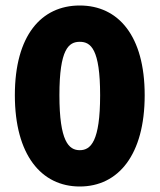

<svg xmlns="http://www.w3.org/2000/svg" viewBox="-20 -666 580 698"><path d="M270 12C410 12 506 -103 506 -320C506 -536 410 -646 270 -646C130 -646 34 -537 34 -320C34 -103 130 12 270 12ZM270 -120C230 -120 196 -152 196 -320C196 -488 230 -514 270 -514C310 -514 344 -488 344 -320C344 -152 310 -120 270 -120Z"/></svg>

Font: Source Sans Pro Black
Style: Regular
Weight: 900
Designer: Paul D. Hunt
Foundry: Adobe Systems Incorporated
Version: Version 3.006;hotconv 1.0.111;makeotfexe 2.5.65597